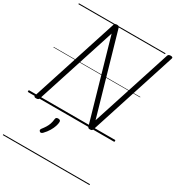

<svg xmlns="http://www.w3.org/2000/svg" viewBox="-328 -1191 1708 1867"><g transform="rotate(30 526.0 -257.5)"><path d="M101 14Q73 14 79 -5L395 -981Q398 -991 405 -995.5Q412 -1000 426 -1000Q438 -1000 444 -996.5Q450 -993 453 -984L709 -91L997 -981Q1000 -991 1007.5 -995.5Q1015 -1000 1029 -1000Q1057 -1000 1051 -981L736 -5Q733 5 726 9.5Q719 14 706 14Q694 14 688.5 10.5Q683 7 680 -2L423 -899L134 -5Q131 5 123.5 9.5Q116 14 101 14ZM296 276Q288 269 287.5 262Q287 255 293 246Q312 222 326 199.5Q340 177 348 153Q356 129 359 99Q360 86 367.5 81Q375 76 387 76Q402 76 408.5 82.5Q415 89 414 101Q414 119 405 147Q396 175 377.5 206.5Q359 238 329 269Q322 276 313 279.5Q304 283 296 276ZM0 475H973V485H0ZM0 -20H973V0H0ZM0 -505H973V-500H0ZM0 -995H973V-985H0Z"/></g></svg>

Font: Playwrite CZ Guides
Style: Regular
Weight: 400
Designer: Veronika Burian, José Scaglione
Foundry: TypeTogether
Version: Version 1.003